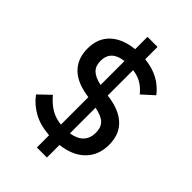

<svg xmlns="http://www.w3.org/2000/svg" viewBox="-267 -916 1134 1134"><g transform="rotate(45 300.0 -349.0)"><path d="M268 11Q188 5 133 -26Q78 -57 43 -105L115 -174Q149 -133 187 -110.5Q225 -88 273 -83V-312L250 -316Q200 -325 165 -343Q130 -361 108 -387Q86 -413 76 -444.5Q66 -476 66 -512Q66 -597 119 -647.5Q172 -698 268 -708V-811H352V-708Q418 -701 466 -675Q514 -649 549 -604L476 -538Q452 -569 420.5 -588Q389 -607 347 -612V-400L374 -396Q424 -387 459 -369Q494 -351 516.5 -325.5Q539 -300 549 -268Q559 -236 559 -200Q559 -114 505.5 -59Q452 -4 352 8V113H268ZM172 -515Q172 -473 195.5 -449.5Q219 -426 273 -414V-614Q172 -602 172 -515ZM453 -195Q453 -240 428.5 -263.5Q404 -287 347 -298V-84Q399 -92 426 -120Q453 -148 453 -195Z"/></g></svg>

Font: IBM Plex Mono Medium
Style: Regular
Weight: 500
Monospace: yes
Designer: Mike Abbink, Paul van der Laan, Pieter van Rosmalen
Foundry: Bold Monday
Version: Version 2.3